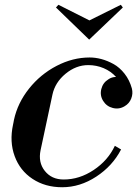

<svg xmlns="http://www.w3.org/2000/svg" viewBox="-20 -767 584 799"><path d="M238.8 12.2Q168 12.2 115.5 -22.5Q63 -57.1 41 -117.2Q19 -177.2 34.2 -248Q34.7 -250.5 36.1 -257.3Q37.6 -264.2 38.1 -268.1Q53.2 -338.4 100.8 -398.2Q148.4 -458 215.6 -492.9Q282.7 -527.8 353 -527.8Q377 -527.8 401.9 -521.2Q426.8 -514.6 452.1 -500.7Q477.5 -486.8 498.3 -460.4Q519 -434.1 528.8 -398.9Q534.2 -377.4 526.1 -356.9Q518.1 -336.4 499 -325.2Q476.1 -311 449.7 -317.6Q423.3 -324.2 409.2 -347.2Q395 -370.1 401.6 -396.5Q408.2 -422.9 431.2 -437Q445.3 -446.8 462.9 -446.8Q441.9 -470.2 411.6 -483.2Q381.3 -496.1 347.2 -496.1Q296.4 -496.1 252.7 -460Q209 -423.8 198.2 -373L148.9 -142.1Q138.2 -91.3 166.5 -55.7Q194.8 -20 245.1 -20Q310.5 -20 369.9 -59.6Q429.2 -99.1 458 -160.2L483.9 -145Q448.2 -76.2 380.6 -32Q313 12.2 238.8 12.2ZM212.9 -735.8 223.1 -747.1 352.1 -682.1 482.9 -747.1 491.2 -735.8 351.1 -602.1Z"/></svg>

Font: Fin Serif Display
Style: Italic
Weight: 400
Italic angle: -12°
Designer: J. Blake Harris
Version: Version 1.006;FEAKit 1.0